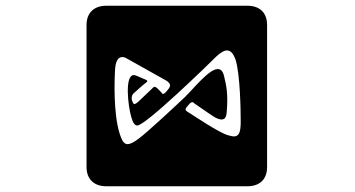

<svg xmlns="http://www.w3.org/2000/svg" viewBox="-20 -635 1240 670"><path d="M424 -430C424 -430 533 -369 558 -355C582 -341 574 -331 561 -316C548 -301 545 -310 545 -310C545 -310 543 -313 531 -325C519 -337 515 -330 515 -330C515 -330 496 -312 471 -288C459 -276 453 -272 449 -272C445 -272 444 -277 441 -283C436 -301 446 -309 446 -309C446 -309 479 -339 490 -347C502 -356 487 -356 458 -370C454 -372 450 -373 447 -373C414 -373 427 -264 438 -227C444 -205 451 -197 459 -197C488 -197 706 -409 735 -438C751 -453 763 -459 772 -459C786 -459 795 -446 802 -427C818 -375 820 -252 820 -209C820 -170 812 -159 796 -159C791 -159 784 -161 776 -163C743 -172 656 -232 639 -242C621 -252 627 -256 638 -269C651 -286 657 -275 657 -275C657 -275 687 -254 718 -233C734 -222 745 -218 753 -218C766 -218 770 -229 771 -242C777 -311 769 -338 762 -369C758 -387 750 -394 740 -394C709 -394 655 -325 625 -296C585 -258 491 -171 465 -152C448 -139 435 -132 425 -132C418 -132 412 -136 407 -145C378 -202 378 -321 381 -383C382 -427 395 -436 407 -436C416 -436 424 -430 424 -430ZM912 -548C912 -590 887 -615 843 -615H351C308 -615 282 -590 282 -548V-52C282 -10 308 15 351 15H843C887 15 912 -10 912 -52Z"/></svg>

Font: CryptoKit 1.4
Style: Regular
Weight: 400
Monospace: yes
Designer: Oceane Juvin
Foundry: http://www.head-geneve.ch
Version: Version 1.000